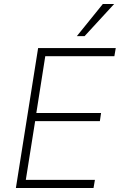

<svg xmlns="http://www.w3.org/2000/svg" viewBox="-20 -947 603 967"><path d="M60 0 172 -705H563L556 -664H208L163 -378H489L483 -337H157L110 -41H458L451 0ZM367 -765 498 -927H555L406 -765Z"/></svg>

Font: Nunito Sans 10pt SemiCondensed ExtraLight
Style: Italic
Weight: 250
Width: 4
Italic angle: -9°
Designer: Vernon Adams
Foundry: Vernon Adams
Version: Version 3.101;gftools[0.9.27]